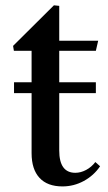

<svg xmlns="http://www.w3.org/2000/svg" viewBox="-20 -674 396 705"><path d="M31.5 -332V-372H332V-332ZM209.5 10.5Q154 10.5 125 -21Q96 -52.5 96 -111.5V-487.5H31L28 -505.5L178 -654.5L197.5 -652.5V-524.5H340.5L332 -487.5H197.5V-121.5Q197.5 -39.5 256.5 -39.5Q276.5 -39.5 296.2 -50Q316 -60.5 330 -79L347.5 -63.5Q324.5 -29.5 287.8 -9.5Q251 10.5 209.5 10.5Z"/></svg>

Font: Libre Caslon Text
Style: Regular
Weight: 400
Designer: Pablo Impallari, Rodrigo Fuenzalida, Katja Schimmel
Foundry: Pablo Impallari, Rodrigo Fuenzalida
Version: Version 2.000